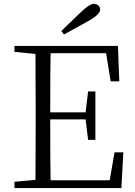

<svg xmlns="http://www.w3.org/2000/svg" viewBox="-20 -960 690 980"><path d="M306.6 -784.2 293 -801.8Q327.1 -835 398.4 -903.3Q438.5 -940.4 459 -940.4Q472.7 -940.4 481.9 -932.1Q491.2 -923.8 491.2 -911.1Q491.2 -888.7 439.5 -857.4Q415 -843.8 368.2 -817.9Q321.3 -792 306.6 -784.2ZM564.5 -182.6H609.4L599.6 0H53.7V-32.2L161.1 -42Q162.1 -137.7 162.1 -335V-390.6Q162.1 -587.9 161.1 -684.6L53.7 -695.3V-725.6H582L588.9 -544.9H544.9L521.5 -688.5H238.3Q236.3 -592.8 236.3 -386.7H417L429.7 -493.2H466.8V-246.1H429.7L417 -350.6H236.3Q236.3 -136.7 238.3 -40H540Z"/></svg>

Font: GenYoMin TW TTF Light
Style: Regular
Weight: 300
Version: Version 1.300